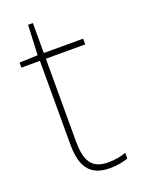

<svg xmlns="http://www.w3.org/2000/svg" viewBox="-130 -719 580 789"><g transform="rotate(-20 159.5 -324.5)"><path d="M212 -15C138 -15 117 -61 117 -143V-503H289V-528H117V-659H96L90 -528L10 -525V-503H91V-140C91 -47 119 10 212 10C247 10 269 4 291 -3V-28C269 -20 245 -15 212 -15Z"/></g></svg>

Font: Noto Sans Gujarati UI Thin
Style: Regular
Weight: 100
Designer: Jelle Bosma - Monotype Design Team, Universal Thirst
Foundry: Monotype Imaging Inc.
Version: Version 2.106